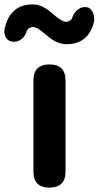

<svg xmlns="http://www.w3.org/2000/svg" viewBox="-73 -853 449 873"><path d="M152 0Q79 0 79 -73V-487Q79 -560 152 -560Q225 -560 225 -487V-280V-73Q225 0 152 0ZM229 -652Q201 -652 173 -668Q157 -677 130 -700Q95 -730 78 -730Q60 -730 50 -716Q44 -693 28 -678Q10 -662 -11.5 -663Q-33 -664 -44 -679Q-55 -694 -53 -717Q-44 -764 -22 -790Q11 -833 76 -833Q104 -833 131 -817Q147 -808 173 -785Q209 -754 227 -754Q243 -754 254 -768Q260 -791 277 -806Q295 -822 316 -821Q337 -820 348 -799Q357 -781 355 -757Q331 -652 229 -652Z"/></svg>

Font: GenSenRounded TW B
Style: Regular
Weight: 700
Version: Version 1.501;PS 1;hotconv 16.6.51;makeotf.lib2.5.65220